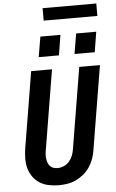

<svg xmlns="http://www.w3.org/2000/svg" viewBox="-70 -1176 740 1229"><g transform="rotate(-5 300.0 -561.0)"><path d="M257 8Q224 8 192.5 1.5Q161 -5 135.5 -21Q110 -37 92 -62Q74 -87 65.5 -117Q57 -147 57.5 -179.5Q58 -212 63 -245L144 -735H278L194 -227Q191 -213 190 -198.5Q189 -184 190.5 -170.5Q192 -157 196.5 -144Q201 -131 209.5 -121Q218 -111 231.5 -106.5Q245 -102 259 -102Q279 -102 299.5 -111Q320 -120 334.5 -137Q349 -154 356.5 -174Q364 -194 367 -215L453 -735H586L497 -197Q493 -169 483.5 -142Q474 -115 457.5 -90Q441 -65 417.5 -45.5Q394 -26 367.5 -13.5Q341 -1 313 3.5Q285 8 257 8ZM430 -820 452 -950H581L560 -820ZM200 -820 222 -950H351L330 -820ZM597 -1050H252V-1130H597Z"/></g></svg>

Font: Iosevka SS04 XBd Ex
Style: Italic
Weight: 800
Width: 7
Italic angle: -9°
Monospace: yes
Designer: Belleve Invis
Foundry: Belleve Invis
Version: Version 19.0.0; ttfautohint (v1.8.4)